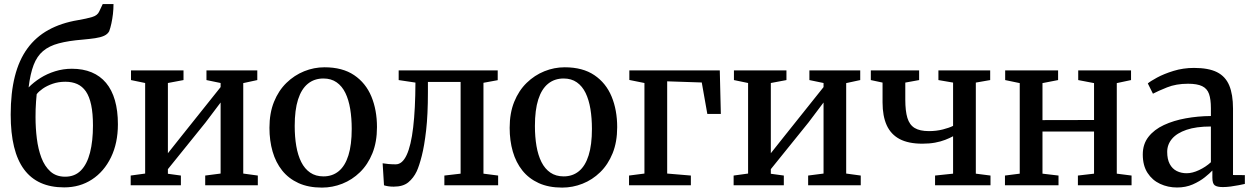

<svg xmlns="http://www.w3.org/2000/svg" viewBox="-20 -884 5980 916"><path d="M286 10Q222.5 10 174.8 -11.2Q127 -32.5 95 -75.5Q63 -118.5 47 -183.8Q31 -249 31 -337.5Q31 -441 50.8 -519.2Q70.5 -597.5 110.5 -652.5Q150.5 -707.5 211 -741Q271.5 -774.5 352.5 -788Q393.5 -795 419.5 -802.8Q445.5 -810.5 453.5 -829.5L470 -864.5H521.5Q521.5 -840.5 518.8 -817Q516 -793.5 511.5 -772.5Q507 -751.5 501 -735Q493.5 -721 476.5 -713.2Q459.5 -705.5 434 -701.8Q408.5 -698 374.5 -695Q306.5 -689.5 260.5 -677.2Q214.5 -665 185.5 -640.5Q156.5 -616 140.5 -574.2Q124.5 -532.5 116.5 -467Q140.5 -491.5 172.5 -511.8Q204.5 -532 243 -544Q281.5 -556 323 -556Q376 -556 417 -539Q458 -522 486 -488.5Q514 -455 528.2 -405.5Q542.5 -356 542.5 -291Q542.5 -201.5 509.5 -133.5Q476.5 -65.5 418.8 -27.8Q361 10 286 10ZM291 -41Q337 -41 366.2 -71Q395.5 -101 409.5 -156Q423.5 -211 423.5 -285Q423.5 -343 415 -383.2Q406.5 -423.5 389.8 -447.8Q373 -472 348.5 -483Q324 -494 292 -494Q259 -494 231.5 -484.5Q204 -475 184.2 -461.2Q164.5 -447.5 155 -434.5Q153.5 -418 152 -399.8Q150.5 -381.5 150 -362.5Q149.5 -343.5 149.5 -325Q149.5 -273 155.8 -222.8Q162 -172.5 177.5 -131.5Q193 -90.5 220.5 -65.8Q248 -41 291 -41Z M603.5 0V-46.5L672.5 -56V-488L605 -502V-548H855.5V-502L781 -488V-153L848.5 -238L1032.5 -468.5V-488L965 -502V-548H1207.5V-502L1140.5 -487.5V-56L1210 -46.5V0H959V-46.5L1032.5 -56V-395L960.5 -299.5L781 -77V-55L843 -46.5V0Z M1265.5 -274Q1265.5 -344.5 1287.2 -398.2Q1309 -452 1346.5 -488.5Q1384 -525 1431 -544Q1478 -563 1528 -563Q1614 -563 1669.5 -525.5Q1725 -488 1751.8 -423.5Q1778.5 -359 1778.5 -277.5Q1778.5 -207 1756.8 -153Q1735 -99 1697.5 -62.5Q1660 -26 1613 -7.5Q1566 11 1516 11Q1451.5 11 1404.2 -10.5Q1357 -32 1326.2 -70.5Q1295.5 -109 1280.5 -161Q1265.5 -213 1265.5 -274ZM1523 -42.5Q1566 -42.5 1596.2 -67.5Q1626.5 -92.5 1642.2 -142.8Q1658 -193 1658 -269Q1658 -320 1650.8 -364Q1643.5 -408 1627.8 -440.5Q1612 -473 1586 -491.2Q1560 -509.5 1523 -509.5Q1479.5 -509.5 1448.8 -484.5Q1418 -459.5 1402 -409.5Q1386 -359.5 1386 -283Q1386 -231 1393.5 -187.2Q1401 -143.5 1417.2 -111Q1433.5 -78.5 1459.8 -60.5Q1486 -42.5 1523 -42.5Z M1858 6.5Q1843 6.5 1831 4.5Q1819 2.5 1812 0L1805.5 -105Q1816 -103 1833 -101.5Q1850 -100 1868 -100Q1899.5 -100 1920.2 -144.8Q1941 -189.5 1951.2 -276.5Q1961.5 -363.5 1962 -490L1882 -502V-548H2354.5V-501.5L2286.5 -489V-55.5L2356.5 -46.5V0H2100V-46.5L2177.5 -55.5V-493H2021.5V-443.5Q2021.5 -337 2013 -262.5Q2004.5 -188 1992.2 -140.2Q1980 -92.5 1968 -66.5Q1953 -35 1928 -14.2Q1903 6.5 1858 6.5Z M2411.5 -274Q2411.5 -344.5 2433.2 -398.2Q2455 -452 2492.5 -488.5Q2530 -525 2577 -544Q2624 -563 2674 -563Q2760 -563 2815.5 -525.5Q2871 -488 2897.8 -423.5Q2924.5 -359 2924.5 -277.5Q2924.5 -207 2902.8 -153Q2881 -99 2843.5 -62.5Q2806 -26 2759 -7.5Q2712 11 2662 11Q2597.5 11 2550.2 -10.5Q2503 -32 2472.2 -70.5Q2441.5 -109 2426.5 -161Q2411.5 -213 2411.5 -274ZM2669 -42.5Q2712 -42.5 2742.2 -67.5Q2772.5 -92.5 2788.2 -142.8Q2804 -193 2804 -269Q2804 -320 2796.8 -364Q2789.5 -408 2773.8 -440.5Q2758 -473 2732 -491.2Q2706 -509.5 2669 -509.5Q2625.5 -509.5 2594.8 -484.5Q2564 -459.5 2548 -409.5Q2532 -359.5 2532 -283Q2532 -231 2539.5 -187.2Q2547 -143.5 2563.2 -111Q2579.5 -78.5 2605.8 -60.5Q2632 -42.5 2669 -42.5Z M2981 0V-46.5L3054.5 -56V-488L2982.5 -502.5V-548H3414L3419 -340.5H3354.5L3328 -490.5L3163 -496V-56L3276 -46.5V0Z M3480 0V-46.5L3549 -56V-488L3481.5 -502V-548H3732V-502L3657.5 -488V-153L3725 -238L3909 -468.5V-488L3841.5 -502V-548H4084V-502L4017 -487.5V-56L4086.5 -46.5V0H3835.5V-46.5L3909 -56V-395L3837 -299.5L3657.5 -77V-55L3719.5 -46.5V0Z M4441 0V-46.5L4527 -55.5V-234Q4510.5 -225 4489.2 -216.8Q4468 -208.5 4441 -203.5Q4414 -198.5 4380.5 -198.5Q4314 -198.5 4272.2 -220.5Q4230.5 -242.5 4210.5 -286.2Q4190.5 -330 4190.5 -395.5V-490L4134.5 -502V-548H4365V-502L4299 -490V-409Q4299 -354.5 4309 -321.5Q4319 -288.5 4343.5 -273.5Q4368 -258.5 4412 -258.5Q4447.5 -258.5 4478.5 -266.5Q4509.5 -274.5 4527 -283.5V-490L4457 -502V-548H4704V-502L4635.5 -490V-55.5L4705.5 -46.5V0Z M4774.5 0V-46.5L4845 -55.5V-487.5L4775.5 -502V-548H5028V-502L4953.5 -487.5V-311L5199.5 -311.5V-487.5L5124 -502V-548H5376V-502L5308 -487.5V-55.5L5378.5 -46.5V0H5122.5V-46.5L5199.5 -55.5V-256.5H4953.5V-55.5L5030 -46.5V0Z M5595.5 10.5Q5552 10.5 5514.8 -6.8Q5477.5 -24 5454.8 -59Q5432 -94 5432 -147Q5432 -196.5 5459.2 -231.2Q5486.5 -266 5532.8 -287.5Q5579 -309 5637 -319.5Q5695 -330 5757 -330.5V-368Q5757 -410.5 5748 -436Q5739 -461.5 5715.2 -473Q5691.5 -484.5 5648 -484.5Q5591 -484.5 5548 -467.2Q5505 -450 5480.5 -437L5456 -486Q5467.5 -496 5500 -513.8Q5532.5 -531.5 5578.8 -545.8Q5625 -560 5676.5 -560Q5745.5 -560 5786 -539.8Q5826.5 -519.5 5844.5 -476.5Q5862.5 -433.5 5862.5 -366V-49L5919 -48.5V-6.5Q5908 -4 5890 -0.5Q5872 3 5851.8 5.8Q5831.5 8.5 5814 8.5Q5787 8.5 5775.5 0.2Q5764 -8 5764 -37V-70.5Q5752 -57.5 5728 -38.2Q5704 -19 5670.5 -4.2Q5637 10.5 5595.5 10.5ZM5641.5 -57.5Q5668.5 -57.5 5700.5 -72.5Q5732.5 -87.5 5757 -110V-280.5Q5687 -280.5 5640.8 -264.8Q5594.5 -249 5571.5 -221.8Q5548.5 -194.5 5548.5 -159.5Q5548.5 -124.5 5560.5 -101.8Q5572.5 -79 5593.8 -68.2Q5615 -57.5 5641.5 -57.5Z"/></svg>

Font: Merriweather 36pt Medium
Style: Regular
Weight: 500
Version: Version 2.100